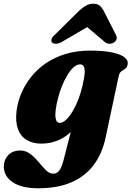

<svg xmlns="http://www.w3.org/2000/svg" viewBox="-72 -757 706 1032"><path d="M495 -15Q477 69 431.8 129.5Q386.5 190 312.5 222.5Q238.5 255 133.5 255Q44 255 -3.8 222.5Q-51.5 190 -51.5 137.5Q-51.5 102.5 -28 77.2Q-4.5 52 36.5 52Q67 52 91.2 70.8Q115.5 89.5 135.8 114.2Q156 139 175 157.8Q194 176.5 214 176.5Q227 176.5 237 169.2Q247 162 255.2 145.2Q263.5 128.5 270.5 100.5L335 -152L361.5 -136.5Q349 -91 317.5 -56.8Q286 -22.5 242.8 -3.8Q199.5 15 150.5 15Q104 15 71.5 -4.5Q39 -24 24.5 -63.2Q10 -102.5 17 -161Q23 -208.5 42.5 -255.2Q62 -302 95 -343.5Q128 -385 174.2 -416.8Q220.5 -448.5 280 -466.8Q339.5 -485 411.5 -485Q483 -485 529 -475.5Q575 -466 596.2 -449.8Q617.5 -433.5 614.5 -413.5Q612 -395.5 601.8 -388.2Q591.5 -381 580.8 -373.8Q570 -366.5 566 -348ZM227 -163.5Q224 -138.5 226.5 -123.8Q229 -109 235 -102.8Q241 -96.5 249 -96.5Q262.5 -96.5 277.2 -108Q292 -119.5 307 -141Q322 -162.5 336 -192Q350 -221.5 361.2 -258.2Q372.5 -295 379.5 -336.5Q386.5 -375.5 381 -393.2Q375.5 -411 359 -411Q341.5 -411 324.2 -396Q307 -381 291.2 -355.2Q275.5 -329.5 262.2 -297.2Q249 -265 240 -230.5Q231 -196 227 -163.5ZM455 -645.5H356.5L491 -531.5Q502.5 -521.5 516.5 -521.8Q530.5 -522 541 -529Q550.5 -535.5 554.2 -546.5Q558 -557.5 550.5 -571L484.5 -700.5Q474.5 -718 462.8 -727.5Q451 -737 430 -737Q408.5 -737 391.5 -727.5Q374.5 -718 354.5 -700.5L223.5 -571Q208 -557.5 205 -546.5Q202 -535.5 207.5 -529Q214.5 -522 228.5 -521.8Q242.5 -521.5 260 -531.5Z"/></svg>

Font: Fraunces
Style: Italic
Weight: 900
Italic angle: -16°
Version: Version 1.000;[0bf87f6ff]